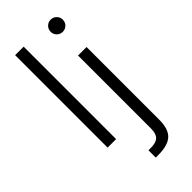

<svg xmlns="http://www.w3.org/2000/svg" viewBox="-308 -818 1116 1116"><g transform="rotate(-45 249.5 -260.5)"><path d="M155 -760V0H85V-760ZM242 179H262Q305 179 323.5 160.5Q342 142 342 99V-500H412V99Q412 174 377 206.5Q342 239 262 239H242ZM327 -710Q327 -731 341.5 -745.5Q356 -760 377 -760Q398 -760 412.5 -745.5Q427 -731 427 -710Q427 -689 412.5 -674.5Q398 -660 377 -660Q356 -660 341.5 -674.5Q327 -689 327 -710Z"/></g></svg>

Font: Goli Light
Style: Regular
Weight: 300
Designer: jaikishan Patel
Foundry: MagicType
Version: Version 1.000